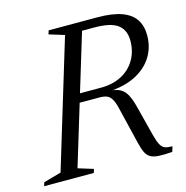

<svg xmlns="http://www.w3.org/2000/svg" viewBox="-123 -774 847 872"><g transform="rotate(-15 301.0 -338.0)"><path d="M344.5 -365.5Q399.5 -365.5 440.8 -387Q482 -408.5 505.2 -447.5Q528.5 -486.5 528.5 -538Q528.5 -587 496.2 -612.2Q464 -637.5 384.5 -637.5H260.5L275 -678.5H410Q481 -678.5 524.8 -662.5Q568.5 -646.5 588.5 -616Q608.5 -585.5 608.5 -541.5Q608.5 -486.5 581.8 -442.5Q555 -398.5 503.5 -371.2Q452 -344 377 -339.5V-342Q409.5 -340.5 428.8 -329.5Q448 -318.5 459.5 -296Q471 -273.5 480 -238L516 -97.5Q524.5 -64.5 533.5 -48.8Q542.5 -33 555.5 -28.8Q568.5 -24.5 589 -24.5L581.5 0Q541.5 3 517 1.5Q492.5 0 478.2 -8.5Q464 -17 455.8 -34.8Q447.5 -52.5 440.5 -82L399 -254Q392 -284 382.5 -299.2Q373 -314.5 359.5 -319.5Q346 -324.5 325.5 -324.5H166L178 -365.5ZM146.5 -39.5 218 -17.5 212.5 0H-21L-15.5 -17.5L67 -40.5L248.5 -639L176.5 -661L182 -678.5H340.5Z"/></g></svg>

Font: Newsreader 28pt
Style: Italic
Weight: 400
Italic angle: -17°
Version: Version 1.003